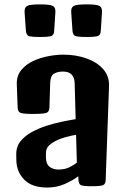

<svg xmlns="http://www.w3.org/2000/svg" viewBox="-20 -839 570 865"><path d="M192.4 5.9Q124 5.9 89.4 -29.5Q54.7 -64.9 53.7 -115.7L53.2 -142.1Q52.7 -178.7 73.2 -203.6Q93.8 -228.5 125.2 -245.1Q156.7 -261.7 188.5 -272Q219.7 -282.2 254.2 -289.6Q288.6 -296.9 320.8 -302.2L316.4 -463.9Q314.9 -516.6 263.7 -516.6Q238.8 -516.6 222.9 -506.8Q207 -497.1 206.1 -464.4L202.6 -353.5Q202.1 -335.4 189.5 -330.6Q176.8 -325.7 128.9 -325.7Q84.5 -325.7 72.5 -330.6Q60.5 -335.4 59.6 -353.5L55.7 -457.5Q54.2 -496.6 75.2 -522.7Q96.2 -548.8 129.4 -564.2Q162.6 -579.6 199.2 -586.2Q235.8 -592.8 265.1 -592.8Q321.3 -592.8 368.7 -576.2Q416 -559.6 444.3 -528.1Q472.7 -496.6 471.2 -451.7L456.1 -27.8Q455.6 -9.8 444.3 -4.9Q433.1 0 392.1 0Q354.5 0 344.5 -4.9Q334.5 -9.8 333.5 -27.8L333 -44.9Q306.6 -25.4 271 -9.8Q235.4 5.9 192.4 5.9ZM187 -130.4Q187 -100.6 203.1 -87.9Q219.2 -75.2 242.2 -75.2Q270.5 -75.2 291 -84.7Q311.5 -94.2 326.2 -106.4L322.8 -231.9Q272 -222.7 240.7 -209Q216.8 -198.2 201.9 -184.6Q187 -170.9 187 -149.4ZM370.1 -672.4Q329.1 -672.4 318.6 -677.2Q308.1 -682.1 306.6 -700.2L300.8 -783.7Q299.3 -804.7 311.5 -812Q323.7 -819.3 370.1 -819.3Q416.5 -819.3 428.7 -812Q440.9 -804.7 439.5 -783.7L434.1 -700.2Q433.1 -682.1 422.1 -677.2Q411.1 -672.4 370.1 -672.4ZM160.2 -672.4Q119.1 -672.4 108.6 -677.2Q98.1 -682.1 96.7 -700.2L90.8 -783.7Q89.4 -804.7 101.6 -812Q113.8 -819.3 160.2 -819.3Q206.5 -819.3 218.8 -812Q231 -804.7 229.5 -783.7L224.1 -700.2Q223.1 -682.1 212.2 -677.2Q201.2 -672.4 160.2 -672.4Z"/></svg>

Font: Denk One
Style: Regular
Weight: 400
Designer: Irina Smirnova, Eben Sorkin
Foundry: Sorkin Type Co.f
Version: Version 1.004; ttfautohint (v1.8.4.7-5d5b);gftools[0.9.23]